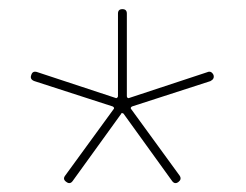

<svg xmlns="http://www.w3.org/2000/svg" viewBox="-20 -773 540 422"><path d="M55.7 -594.7Q44.9 -598.6 48.8 -608.4Q51.8 -618.2 62.5 -614.3L234.4 -557.6Q235.4 -556.6 237.3 -558.1Q239.3 -559.6 239.3 -561.5V-743.2Q239.3 -752.9 249 -752.9Q258.8 -752.9 258.8 -743.2V-561.5Q258.8 -559.6 260.3 -558.1Q261.7 -556.6 263.7 -557.6L435.5 -614.3Q444.3 -618.2 449.2 -608.4Q452.1 -599.6 442.4 -594.7L270.5 -539.1Q266.6 -537.1 267.6 -534.2L375 -386.7Q379.9 -378.9 372.1 -373Q364.3 -367.2 358.4 -375L252 -522.5Q251 -524.4 248.5 -524.4Q246.1 -524.4 246.1 -522.5L139.6 -375Q133.8 -367.2 126 -373Q117.2 -378.9 123 -386.7L230.5 -534.2Q231.4 -537.1 227.5 -539.1Z"/></svg>

Font: Rounded Mgen+ 1mn thin
Style: Regular
Weight: 100
Designer: [Source Han Sans]
Ryoko NISHIZUKA  (kana & ideographs); Paul D. Hunt (Latin, Greek & Cyrillic); Wenlong ZHANG  (bopomofo
Version: Version 1.059.20150602